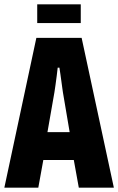

<svg xmlns="http://www.w3.org/2000/svg" viewBox="-20 -862 543 882"><path d="M0 0 147 -688H355L503 0H342L319 -127H179L156 0ZM198 -255H300L269 -438Q268 -446 266 -459Q264 -472 262 -488.5Q260 -505 257.5 -521Q255 -537 253 -551H245Q243 -534 240.5 -513Q238 -492 235 -472Q232 -452 230 -438ZM151 -756V-842H351V-756Z"/></svg>

Font: Archivo ExtraCondensed ExtraBold
Style: Regular
Weight: 800
Width: 2
Designer: Hector Gatti
Foundry: Omnibus-Type
Version: Version 2.001